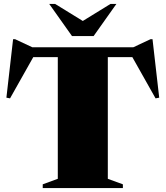

<svg xmlns="http://www.w3.org/2000/svg" viewBox="-20 -955 841 975"><path d="M604 -19V0H197V-19L273.5 -47V-665H149L31 -455.5L12.5 -459L46.5 -756H56.5L144 -715H657L744.5 -756H754.5L788.5 -459L770 -455.5L652 -665H527.5V-47ZM571 -935 455.5 -772H345.5L230 -935H260L400.5 -848.5L541 -935Z"/></svg>

Font: Newsreader 72pt ExtraBold
Style: Regular
Weight: 800
Designer: Hugues Gentile
Foundry: Production Type
Version: Version 1.003; ttfautohint (v1.8.3)